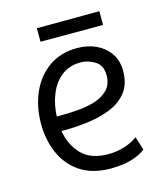

<svg xmlns="http://www.w3.org/2000/svg" viewBox="-94 -666 632 741"><g transform="rotate(-15 221.5 -295.0)"><path d="M259 4Q186 4 138 -27.5Q90 -59 66 -113Q42 -167 42 -232Q42 -301 67 -357Q92 -413 139 -446Q186 -479 252 -479Q293 -479 326.5 -463.5Q360 -448 380.5 -419Q401 -390 401 -348Q401 -295 375 -262.5Q349 -230 306.5 -213.5Q264 -197 215 -191Q166 -185 119 -185H111Q121 -127 157.5 -89.5Q194 -52 264 -52Q296 -52 327 -61.5Q358 -71 381 -88L398 -34Q379 -20 356 -11.5Q333 -3 308.5 0.5Q284 4 259 4ZM108 -244H125Q153 -244 189 -246.5Q225 -249 258 -258.5Q291 -268 313 -289.5Q335 -311 335 -348Q335 -388 307.5 -405Q280 -422 251 -422Q205 -422 174 -397.5Q143 -373 126.5 -332.5Q110 -292 108 -244ZM122 -539V-593L372 -594V-539Z"/></g></svg>

Font: Kreon Light
Style: Regular
Weight: 300
Designer: Julia Petretta
Foundry: Julia Petretta and Eli Heuer
Version: Version 2.002